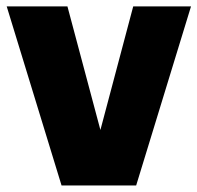

<svg xmlns="http://www.w3.org/2000/svg" viewBox="-24 -568 604 588"><path d="M164.5 0 -3.5 -548.5H182.5L283.5 -170L384 -548.5H561L393 0Z"/></svg>

Font: Encode Sans SmCnd XBd
Style: Regular
Weight: 800
Width: 4
Designer: Multiple Designers
Foundry: Impallari Type
Version: Version 3.002; ttfautohint (v1.8.3) -l 8 -r 50 -G 200 -x 14 